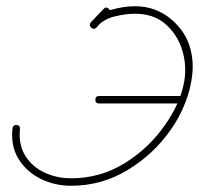

<svg xmlns="http://www.w3.org/2000/svg" viewBox="-20 -584 638 616"><path d="M329 -556Q337 -548 329 -539Q319 -528 309 -517.5Q299 -507 290 -496Q281 -487 273 -496Q264 -504 272 -513Q282 -523 292 -534Q302 -545 312 -555Q320 -564 329 -556ZM290 -497Q282 -488 273 -495Q264 -503 272 -512Q296 -541 336.5 -552.5Q377 -564 413 -564Q482 -564 533 -519Q573 -483 587.5 -438.5Q602 -394 597 -346Q592 -298 573.5 -252Q555 -206 528 -168Q473 -89 389.5 -38.5Q306 12 208 12Q155 12 110 -10.5Q65 -33 39.5 -74Q14 -115 20 -172Q22 -184 34 -183Q45 -182 44 -170Q39 -120 61 -84.5Q83 -49 122.5 -30.5Q162 -12 208 -12Q301 -12 378.5 -59.5Q456 -107 508 -181Q531 -213 547.5 -248.5Q564 -284 571 -322Q580 -375 564 -425Q548 -475 510 -507.5Q472 -540 413 -540Q383 -540 347 -531Q311 -522 290 -497Q290 -497 290 -497Q290 -497 290 -497ZM298 -252Q286 -252 286 -264Q286 -276 298 -276Q365 -276 431.5 -276Q498 -276 564 -276Q564 -276 564 -276Q564 -276 564 -276Q576 -276 576 -264Q576 -252 564 -252Q498 -252 431.5 -252Q365 -252 298 -252Q298 -252 298 -252Q298 -252 298 -252Z"/></svg>

Font: FRB American Cursive Light
Style: Italic
Weight: 300
Italic angle: -25°
Version: Version 2.0;Modular Font Editor K font №1